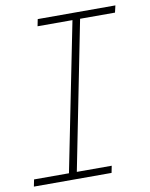

<svg xmlns="http://www.w3.org/2000/svg" viewBox="-86 -759 637 818"><g transform="rotate(-10 232.0 -350.0)"><path d="M312 -670 185 -30H336L330 0H-6L0 -30H151L279 -670H128L134 -700H470L463 -670Z"/></g></svg>

Font: Montserrat Alternates ExLight
Style: Italic
Weight: 275
Italic angle: -11.3°
Designer: Julieta Ulanovsky
Foundry: Julieta Ulanovsky
Version: Version 7.200